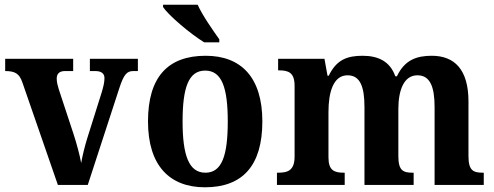

<svg xmlns="http://www.w3.org/2000/svg" viewBox="-20 -786 2099 816"><path d="M75 -436 226 0H353L487 -411C507 -473 521 -484 547 -484H566V-536H362V-484H385C409 -484 424 -475 424 -454C424 -435 419 -417 413 -396L351 -199C341 -167 330 -123 325 -93C319 -127 306 -175 292 -218L230 -406C226 -419 221 -436 221 -452C221 -473 233 -484 256 -484H291V-536H2V-484C43 -484 62 -474 75 -436Z M848 -606H912V-619C885 -657 840 -721 820 -766H673V-756C696 -721 789 -642 848 -606ZM851 10C1011 10 1095 -82 1095 -270C1095 -458 1004 -549 854 -549C693 -549 609 -458 609 -270C609 -82 701 10 851 10ZM853 -52C782 -52 756 -127 756 -270C756 -413 781 -486 852 -486C923 -486 948 -413 948 -270C948 -127 924 -52 853 -52Z M1157 0H1445V-52H1442C1401 -52 1376 -61 1376 -117V-310C1376 -393 1396 -466 1457 -466C1511 -466 1529 -417 1529 -331V0H1738V-52H1734C1693 -52 1673 -61 1673 -123V-322C1673 -400 1695 -466 1754 -466C1808 -466 1827 -417 1827 -331V0H2036V-52H2033C1991 -52 1971 -61 1971 -123V-355C1971 -490 1912 -549 1815 -549C1752 -549 1700 -532 1667 -462H1660C1638 -524 1589 -549 1521 -549C1455 -549 1410 -532 1377 -464H1372L1359 -536H1162V-487H1165C1206 -487 1232 -478 1232 -421V-121C1232 -61 1203 -52 1161 -52H1157Z"/></svg>

Font: Noto Serif Tamil SemiCondensed
Style: Bold
Weight: 700
Width: 4
Designer: Indian Type Foundry, Tom Grace, and the Monotype Design Team
Foundry: Monotype Imaging Inc.
Version: Version 2.004